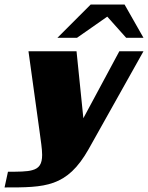

<svg xmlns="http://www.w3.org/2000/svg" viewBox="-85 -655 650 843"><path d="M40 -430 89 -76C94 -37 100 -2 100 25C100 65 87 84 57 92C34 99 -6 99 -50 99L-65 168C113 168 209 168 304 0L545 -430H439L281 -136L251 -430ZM253 -489 386 -582 469 -489H545L462 -635H313L167 -489Z"/></svg>

Font: Racing Sans One
Style: Regular
Weight: 400
Designer: Pablo Impallari, Rodrigo Fuenzalida
Foundry: Pablo Impallari, Rodrigo Fuenzalida
Version: Version 1.001